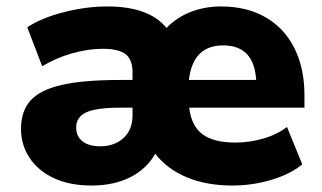

<svg xmlns="http://www.w3.org/2000/svg" viewBox="-20 -570 1010 602"><path d="M45.9 -166Q45.9 -221.7 75.7 -254.9Q105.5 -288.1 173.3 -303.7Q241.2 -319.3 357.4 -319.3H395.5V-343.8Q395.5 -382.8 374 -399.9Q352.5 -417 302.7 -417Q255.9 -417 206.1 -402.8Q156.2 -388.7 112.3 -362.3L65.4 -484.4Q109.4 -513.7 179.7 -531.7Q250 -549.8 316.4 -549.8Q447.3 -549.8 502 -482.4Q534.2 -515.6 578.1 -532.7Q622.1 -549.8 672.9 -549.8Q753.9 -549.8 813 -515.6Q872.1 -481.4 903.3 -418.5Q934.6 -355.5 934.6 -271.5V-232.4H573.2Q580.1 -174.8 615.2 -148.9Q650.4 -123 717.8 -123Q761.7 -123 804.7 -135.3Q847.7 -147.5 879.9 -171.9L927.7 -54.7Q889.6 -23.4 830.1 -5.9Q770.5 11.7 709 11.7Q627 11.7 565.4 -14.2Q503.9 -40 466.8 -87.9Q439.5 -40 388.2 -14.2Q336.9 11.7 266.6 11.7Q198.2 11.7 148.4 -11.7Q98.6 -35.2 72.3 -75.7Q45.9 -116.2 45.9 -166ZM293.9 -111.3Q338.9 -111.3 367.2 -137.2Q395.5 -163.1 395.5 -208V-232.4H356.4Q282.2 -232.4 250.5 -217.8Q218.8 -203.1 218.8 -169.9Q218.8 -142.6 238.8 -127Q258.8 -111.3 293.9 -111.3ZM783.2 -319.3Q776.4 -427.7 679.7 -427.7Q585 -427.7 572.3 -319.3Z"/></svg>

Font: Min Sans Black
Style: Regular
Weight: 900
Designer: Jinseong-Kim, NotoSansCJK, Nunito
Foundry: Jinseong-Kim
Version: Version 1.000